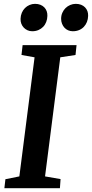

<svg xmlns="http://www.w3.org/2000/svg" viewBox="-20 -983 480 1003"><path d="M8.3 -46.9 81.1 -61.5 160.6 -683.6 92.3 -695.8 98.1 -747.1H379.9L374.5 -695.8L294.9 -683.6L215.3 -61.5L296.4 -47.4L293 0H2.9ZM360.4 -819.8Q347.2 -819.8 335.9 -824.7Q324.7 -829.6 316.7 -838.4Q308.6 -847.2 304 -859.1Q299.3 -871.1 299.3 -884.8Q299.3 -901.9 305.7 -916.3Q312 -930.7 322.5 -940.9Q333 -951.2 346.9 -957Q360.8 -962.9 376 -962.9Q391.6 -962.9 403.8 -958Q416 -953.1 424.3 -944.6Q432.6 -936 436.8 -924.6Q440.9 -913.1 440.4 -899.9Q439.9 -882.8 434.1 -868.2Q428.2 -853.5 418 -842.8Q407.7 -832 393.1 -825.9Q378.4 -819.8 360.4 -819.8ZM147.9 -819.8Q134.8 -819.8 123.5 -825Q112.3 -830.1 104 -838.9Q95.7 -847.7 91.3 -859.4Q86.9 -871.1 87.4 -884.8Q87.9 -901.9 94 -916.3Q100.1 -930.7 110.4 -940.9Q120.6 -951.2 134.3 -957Q147.9 -962.9 163.1 -962.9Q178.7 -962.9 190.9 -958Q203.1 -953.1 211.4 -944.6Q219.7 -936 223.9 -924.6Q228 -913.1 227.5 -899.9Q227.1 -882.8 221.4 -868.2Q215.8 -853.5 205.3 -842.8Q194.8 -832 180.4 -825.9Q166 -819.8 147.9 -819.8Z"/></svg>

Font: Brush Lettering One
Style: Bold Italic
Weight: 400
Italic angle: -7°
Designer: Eben Sorkin
Foundry: Eben Sorkin
Version: Version 1.001